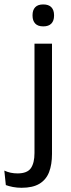

<svg xmlns="http://www.w3.org/2000/svg" viewBox="-78 -690 328 888"><path d="M81.5 -66.5V-488H162.5V-66.5ZM122 -568Q97 -568 84.8 -581.2Q72.5 -594.5 72.5 -617.5V-620Q72.5 -643.5 84.8 -656.5Q97 -669.5 122 -669.5Q147 -669.5 159.5 -656.5Q172 -643.5 172 -620V-617.5Q172 -594 159.5 -581Q147 -568 122 -568ZM22 178.5Q0.5 178.5 -18.5 174.8Q-37.5 171 -51 166L-58 99Q-44 105.5 -28.8 108.8Q-13.5 112 3 112Q48 112 64.8 87.8Q81.5 63.5 81.5 18V-136.5H162.5V22Q162.5 71 149 106Q135.5 141 104.5 159.8Q73.5 178.5 22 178.5Z"/></svg>

Font: Anek Latin Medium
Style: Regular
Weight: 400
Version: Version 1.003